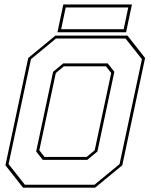

<svg xmlns="http://www.w3.org/2000/svg" viewBox="-20 -864 693 884"><path d="M86 0 5 -103 110 -597 235 -700H567L648 -597L543 -103L418 0ZM185 -141.5H379L416 -172L492 -528L468 -558.5H274L237 -528L161 -172ZM94.5 -13.5H415L530.5 -108.5L633.5 -591.5L558 -686.5H237.5L122.5 -591.5L19.5 -108.5ZM177 -128 146.5 -166.5 224.5 -533.5 271 -572H476L506.5 -533.5L428.5 -166.5L382 -128ZM244.5 -715.5 271.5 -843.5H587.5L560.5 -715.5ZM261.5 -729.5H549.5L570.5 -829.5H282.5Z"/></svg>

Font: Tourney Thin Thin
Style: Italic
Weight: 250
Italic angle: -12°
Version: Version 1.015